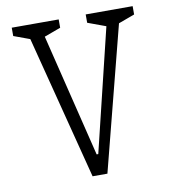

<svg xmlns="http://www.w3.org/2000/svg" viewBox="-82 -802 784 874"><g transform="rotate(-10 310.0 -365.5)"><path d="M96.5 -696.5 121.5 -658 30.5 -691.5V-730H247.5V-691.5L156.5 -658L163.5 -696.5L311 -95H318.5L464.5 -697L463.5 -659L372.5 -692.5V-731H589.5V-692.5L498.5 -659L523 -697L344 0H275.5Z"/></g></svg>

Font: Monaspace Xenon Var
Style: Regular
Weight: 400
Designer: Riley Cran and the Lettermatic Team
Version: Version 1.000 (Monaspace Xenon Var)